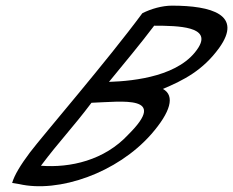

<svg xmlns="http://www.w3.org/2000/svg" viewBox="-20 -614 825 680"><path d="M86 -74C53 -30 31 6 23 34L48 38C188 70 395 -1 516 -139C584 -217 601 -275 557 -299C630 -330 698 -364 756 -444C841 -562 729 -594 589 -594C555 -594 515 -583 484 -567C360 -399 133 -136 86 -74ZM125 -27C191 -115 237 -161 304 -250C415 -254 576 -278 435 -138C350 -46 229 -19 125 -27ZM366 -324C420 -390 477 -458 526 -523C613 -523 729 -520 683 -446C620 -345 459 -327 366 -324Z"/></svg>

Font: Snowfall
Style: SuperObl
Weight: 400
Designer: Jasper
Foundry: Cannot Into Space Fonts
Version: Version 0.9